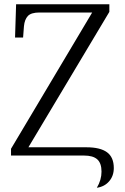

<svg xmlns="http://www.w3.org/2000/svg" viewBox="-20 -734 589 906"><path d="M459 76Q459 36 439 18Q419 0 377 0H32V-32L415 -675H166Q127 -675 111.5 -658.5Q96 -642 93 -610L89 -557H51L56 -714H496V-678L114 -39H388Q453 -39 485 -15.5Q517 8 517 59Q517 96 495 121.5Q473 147 437 152Q459 115 459 76Z"/></svg>

Font: Noto Serif Light
Style: Regular
Weight: 300
Designer: Monotype Design Team
Foundry: Monotype Imaging Inc.
Version: Version 1.001